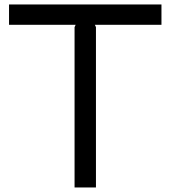

<svg xmlns="http://www.w3.org/2000/svg" viewBox="-20 -830 755 850"><path d="M694.8 -810.1V-720.2H399.9L404.8 -710V0H310.1V-710L314.9 -720.2H20V-810.1Z"/></svg>

Font: Sinkin Sans 400 Regular
Style: Regular
Weight: 400
Designer: Keith Bates
Foundry: K-Type
Version: Sinkin Sans (version 1.0)  by Keith Bates   •   © 2014   www